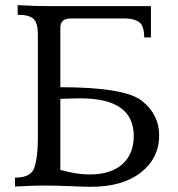

<svg xmlns="http://www.w3.org/2000/svg" viewBox="-20 -717 683 738"><path d="M329.1 1Q307.1 1 247.8 -1.5Q188.5 -3.9 147.9 -3.9Q112.8 -3.9 37.6 0V-34.2Q98.6 -34.2 111.6 -71.3Q124.5 -108.4 125.5 -174.8V-585.4Q125.5 -627.4 109.4 -643.8Q93.3 -660.2 47.9 -660.2V-697.3Q110.8 -693.4 171.9 -693.4H560.1V-573.2H534.2Q534.2 -618.7 514.4 -632.3Q494.6 -646 461.4 -646H252.4Q211.9 -646 211.9 -611.3V-381.8Q458.5 -381.8 525.1 -329.6Q591.8 -277.3 591.8 -196.3Q591.8 -109.4 521.7 -54.2Q451.7 1 329.1 1ZM324.2 -46.4Q405.3 -46.4 449.7 -85.4Q494.1 -124.5 494.1 -194.3Q494.1 -338.9 290 -338.9Q259.3 -338.9 211.9 -336.9V-64Q274.4 -46.4 324.2 -46.4Z"/></svg>

Font: Kelvinch
Style: Regular
Weight: 400
Designer: Paul James MIller
Foundry: High-Logic / Made with FontCreator
Version: Version 3.30 September 23, 2016